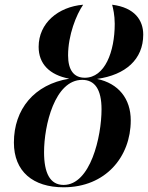

<svg xmlns="http://www.w3.org/2000/svg" viewBox="-20 -785 628 815"><path d="M250 10C428 10 535 -119 535 -274C535 -366 483 -431 392 -450C513 -467 588 -533 588 -638C588 -699 552 -753 456 -765C460 -750 467 -721 467 -684C467 -565 425 -455 340 -455C294 -455 269 -487 269 -550C269 -636 304 -723 333 -765C227 -756 144 -687 144 -586C144 -515 189 -467 274 -451C125 -427 39 -321 39 -180C39 -57 120 10 250 10ZM250 0C192 0 167 -51 167 -139C167 -252 212 -446 329 -446C382 -446 411 -406 411 -321C411 -205 364 0 250 0Z"/></svg>

Font: Noto Serif Display SemiCondensed SemiBold
Style: Italic
Weight: 600
Width: 4
Italic angle: -12°
Designer: Monotype Design Team
Foundry: Monotype Imaging Inc.
Version: Version 2.009